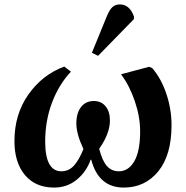

<svg xmlns="http://www.w3.org/2000/svg" viewBox="-20 -828 838 863"><path d="M582 -742.2 420.9 -577.1 393.1 -590.8 460.9 -756.8Q472.7 -784.7 485.6 -796.4Q498.5 -808.1 519 -808.1Q562.5 -808.1 582 -753.9ZM223.1 15.1Q139.6 15.1 92.3 -41Q44.9 -97.2 44.9 -193.8Q44.9 -314.5 107.9 -403.6Q170.9 -492.7 269 -528.8L298.8 -505.9Q244.6 -448.2 213.9 -366.9Q183.1 -285.6 183.1 -191.9Q183.1 -58.1 255.9 -58.1Q289.1 -58.1 312.3 -83.5Q335.4 -108.9 355 -158.2Q323.2 -225.6 323.2 -272.9Q323.2 -319.8 344.2 -346.9Q365.2 -374 401.9 -374Q434.6 -374 454.3 -350.6Q474.1 -327.1 474.1 -286.1Q474.1 -228 425.8 -159.2Q439.9 -104.5 460.9 -81.3Q481.9 -58.1 514.2 -58.1Q557.6 -58.1 583.7 -103.3Q609.9 -148.4 609.9 -237.8Q609.9 -303.2 585.9 -373.5Q562 -443.8 523.9 -494.1L649.9 -527.8L664.1 -522Q704.1 -476.1 727.5 -407Q751 -337.9 751 -265.1Q751 -130.9 691.4 -57.9Q631.8 15.1 536.1 15.1Q423.3 15.1 390.1 -109.9H387.2Q368.7 -56.2 325.2 -20.5Q281.7 15.1 223.1 15.1Z"/></svg>

Font: Literata SemiBold
Style: Italic
Weight: 650
Italic angle: -2.39999°
Designer: Latin by Veronika Burian and Jose Scaglione. Greek by Irene Vlachou. Cyrillic by Vera Evstafieva
Foundry: TypeTogether
Version: Version 3.021